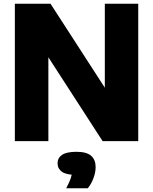

<svg xmlns="http://www.w3.org/2000/svg" viewBox="-20 -760 825 1034"><path d="M60 0V-740H252L575 -240.5H544.5V-740H724.5V0H532.5L209.5 -499.5H240.5V0ZM336.5 254Q355 219.5 362.2 195.8Q369.5 172 369.5 146L405.5 182H392.5Q337 182 313.5 165Q290 148 290 119.5Q290 90.5 314.2 74Q338.5 57.5 392 57.5Q446.5 57.5 470.8 79Q495 100.5 495 139.5Q495 168 483.2 199.8Q471.5 231.5 452.5 254Z"/></svg>

Font: Encode Sans Condensed Thin ExtraBold
Style: Regular
Weight: 800
Version: Version 3.002